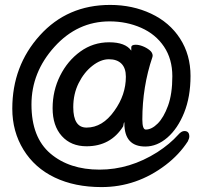

<svg xmlns="http://www.w3.org/2000/svg" viewBox="-20 -738 824 781"><path d="M332 -219Q397 -219 445 -287Q492 -352 492 -426Q492 -461 474 -479Q456 -497 423 -497Q390 -497 356 -470.5Q322 -444 300 -400Q278 -356 278 -302Q278 -219 332 -219ZM393 23Q284 23 202.5 -16Q121 -55 75.5 -129Q30 -203 30 -296Q30 -470 142 -594Q254 -718 428 -718Q519 -718 594.5 -682.5Q670 -647 712.5 -581Q755 -515 755 -429Q755 -344 729 -279.5Q703 -215 661 -178.5Q619 -142 571 -142Q486 -142 486 -236Q486 -241 485 -241Q484 -241 481 -224Q430 -143 332 -143Q269 -143 231.5 -184.5Q194 -226 194 -298Q194 -369 224.5 -430Q255 -491 307 -528.5Q359 -566 424 -566Q490 -566 514 -532V-545Q514 -556 532 -556Q545 -556 560.5 -550Q576 -544 588.5 -534Q601 -524 601 -511L600 -506Q559 -385 559 -252Q559 -211 573 -211Q597 -211 621.5 -235.5Q646 -260 663.5 -308Q681 -356 681 -428Q681 -498 647 -548.5Q613 -599 554 -625Q495 -651 426 -651Q295 -651 201.5 -547.5Q108 -444 108 -313Q108 -179 185 -113.5Q262 -48 385 -48Q508 -48 620 -119Q671 -152 705 -190Q718 -205 730 -205Q750 -205 750 -183Q750 -175 744 -163Q709 -109 654 -67Q536 23 393 23Z"/></svg>

Font: LXGW WenKai Lite Medium
Style: Regular
Weight: 500
Designer: LXGW / Fontworks Inc.
Foundry: LXGW / Fontworks Inc.
Version: Version 1.511; March 25, 2025